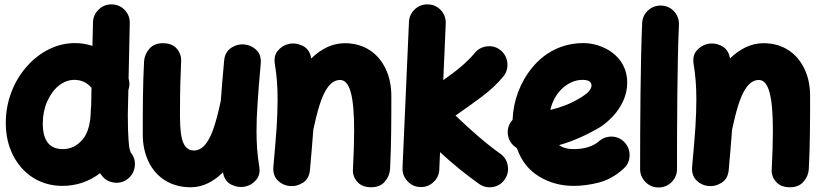

<svg xmlns="http://www.w3.org/2000/svg" viewBox="-20 -768 3724 872"><path d="M320.3 -572.3C236.8 -572.3 159.2 -531.7 100.6 -464.8C42 -397.9 6.3 -308.1 6.3 -210C6.3 -154.3 17.6 -105 39.6 -62C84 24.4 164.1 76.2 263.2 76.2C326.7 76.2 383.8 57.1 434.6 18.6C437.5 22.9 440.4 26.9 443.8 31.2C458 49.3 477.1 59.1 500.5 61.5C523.9 64 544.4 57.6 562 43C579.6 28.3 589.8 9.3 592.3 -14.2C594.7 -37.1 588.4 -57.6 573.7 -75.2C572.8 -76.7 571.3 -81.5 569.3 -89.4C566.9 -96.7 564.9 -112.8 563.5 -136.7C561.5 -160.6 560.5 -198.2 560.5 -248.5L563 -358.9C569.3 -377 569.3 -394 564 -411.1L569.3 -662.6C569.8 -685.5 562.5 -705.6 546.4 -722.7C530.3 -739.3 510.7 -747.6 487.8 -748C464.8 -748.5 445.3 -741.2 428.7 -725.1C411.6 -709 402.8 -689.5 402.3 -666.5L399.9 -559.6C374.5 -567.9 348.1 -572.3 320.3 -572.3ZM174.3 -207C174.3 -243.7 181.2 -277.3 194.3 -307.1C220.7 -367.2 266.6 -405.3 317.9 -405.3C350.6 -405.3 377.9 -391.1 395.5 -369.1L394 -283.7C393.1 -280.3 392.6 -276.4 392.6 -272.9C392.1 -210 379.9 -163.6 355.5 -134.8C330.6 -105.5 300.8 -90.8 265.6 -90.8C204.6 -90.8 174.3 -129.4 174.3 -207Z M1164.1 -477.5C1166.5 -504.4 1160.2 -525.4 1145 -540.5C1129.4 -555.7 1111.3 -564 1091.3 -565.9C1070.3 -568.4 1049.8 -563.5 1030.8 -551.3C1011.7 -539.1 1000.5 -520 998 -493.2C991.7 -423.3 986.8 -364.3 982.9 -312V-311C974.6 -270.5 965.3 -233.4 954.6 -199.2C933.1 -130.4 903.8 -84.5 861.3 -84.5C838.4 -84.5 822.3 -96.2 812.5 -119.6C802.2 -143.1 797.4 -183.6 797.4 -240.7C797.4 -366.2 799.8 -421.9 802.7 -490.2C803.7 -511.7 796.9 -530.8 782.7 -547.4C768.6 -563.5 747.6 -571.8 720.2 -571.8C693.4 -571.8 672.9 -563.5 658.2 -546.4C643.6 -529.3 635.7 -510.7 634.3 -489.7C628.4 -379.9 628.4 -262.7 628.4 -156.7C628.4 -111.3 637.2 -70.8 654.3 -34.7C689 37.6 754.9 82.5 846.2 82.5C902.3 82.5 951.2 55.7 992.7 14.6C997.1 41.5 1009.8 60.5 1031.2 70.8C1052.7 81.1 1074.2 84 1096.2 78.6C1115.2 74.2 1130.9 64 1144 48.3C1157.2 32.7 1161.6 12.2 1157.2 -13.2C1148.9 -64.5 1145 -112.3 1145 -173.3C1145 -210 1146.5 -252.4 1149.9 -300.8C1152.8 -349.1 1157.7 -407.7 1164.1 -477.5Z M1221.7 -11.7C1219.2 15.1 1226.1 36.1 1241.2 51.3C1256.3 66.4 1274.4 74.7 1294.4 76.7C1315.4 79.1 1335.9 74.2 1355.5 62C1374.5 49.8 1385.3 30.8 1387.7 3.9C1394 -65.9 1398.9 -125 1402.8 -177.2V-178.2C1411.1 -218.8 1420.4 -255.9 1431.2 -290.5C1452.6 -358.9 1481.9 -404.8 1524.4 -404.8C1569.8 -404.8 1588.4 -328.6 1588.4 -174.8C1588.4 -124.5 1586.4 -65.9 1583 1C1581.5 22.5 1588.4 41.5 1603 58.1C1617.2 74.2 1638.2 82.5 1665.5 82.5C1692.4 82.5 1712.9 74.2 1727.5 57.1C1742.2 40 1750 21.5 1751.5 0.5C1757.3 -109.4 1757.3 -226.6 1757.3 -332.5C1757.3 -377.9 1749 -418.5 1731.9 -454.6C1697.8 -526.9 1633.3 -571.8 1545.9 -571.8C1486.8 -571.8 1436 -543.9 1393.6 -502.4C1389.2 -530.3 1376 -549.3 1354.5 -560.1C1333 -570.3 1311.5 -573.2 1289.6 -567.9C1270.5 -563.5 1254.9 -553.2 1241.7 -537.6C1228.5 -522 1224.1 -501.5 1228.5 -476.1C1236.8 -424.8 1240.7 -377 1240.7 -315.9C1240.7 -279.3 1239.3 -237.3 1236.3 -189C1232.9 -140.6 1228 -81.5 1221.7 -11.7Z M2272 47.4C2285.2 28.3 2290 7.8 2286.1 -15.6C2282.2 -38.6 2271 -56.6 2252.4 -69.8C2186.5 -116.2 2116.7 -178.2 2048.8 -243.2C2086.4 -269 2125.5 -296.9 2166 -327.1C2206.1 -356.9 2239.3 -388.2 2266.1 -420.9C2280.3 -438.5 2286.6 -459 2284.2 -482.4C2281.7 -505.4 2272 -524.4 2254.4 -539.1C2236.8 -553.7 2216.3 -560.1 2192.9 -557.6C2169.4 -555.2 2150.4 -544.9 2136.2 -527.3C2101.1 -484.9 2048.3 -441.9 1993.2 -404.3L2004.4 -660.6C2005.4 -683.6 1998 -704.1 1982.9 -721.2C1967.3 -738.3 1947.8 -747.1 1924.8 -748C1901.9 -749 1881.8 -741.7 1864.7 -726.6C1847.7 -710.9 1838.4 -691.4 1837.4 -668.5L1808.1 -5.9C1807.1 17.1 1814.5 37.1 1830.1 54.2C1845.7 71.3 1864.7 80.6 1887.7 81.5C1910.6 82.5 1931.2 75.2 1948.2 59.6C1965.3 43.9 1974.1 24.9 1975.1 2L1978.5 -77.1C2034.7 -24.9 2093.3 22.9 2155.3 66.9C2173.8 80.1 2194.8 85 2217.8 81.5C2240.7 77.6 2258.8 66.4 2272 47.4Z M2812 -2C2829.1 -17.1 2838.4 -36.6 2839.4 -60.1C2840.3 -83 2833 -103 2817.9 -120.1C2802.7 -137.2 2783.2 -146.5 2760.3 -147.5C2737.3 -148.4 2716.8 -141.1 2699.7 -126C2675.8 -104.5 2636.7 -90.8 2584.5 -90.8C2557.6 -90.8 2536.1 -96.7 2519 -108.9C2583.5 -127 2644 -154.3 2704.1 -189.9C2740.2 -211.9 2828.6 -284.7 2828.6 -393.1C2828.6 -515.6 2715.3 -572.3 2629.9 -572.3C2531.7 -572.3 2453.1 -528.8 2397.5 -461.4C2341.8 -394 2310.5 -308.1 2308.1 -224.1C2292 -206.5 2284.7 -185.5 2286.1 -161.6C2288.1 -132.8 2304.2 -109.4 2327.1 -95.7C2347.7 -37.6 2381.3 5.4 2428.7 33.7C2475.6 62 2527.3 76.2 2584.5 76.2C2621.6 76.2 2660.2 71.3 2700.2 61C2739.7 50.8 2777.3 29.8 2812 -2ZM2625 -405.3C2652.8 -405.3 2666.5 -396.5 2666.5 -378.9C2666.5 -372.6 2663.1 -365.2 2656.7 -356C2649.9 -346.7 2634.8 -335 2611.8 -321.3C2573.7 -298.3 2529.8 -280.8 2479.5 -268.6C2497.1 -350.6 2562 -405.3 2625 -405.3Z M2983.9 -742.7C2960.9 -743.7 2940.9 -736.3 2923.8 -721.2C2906.7 -705.6 2897.5 -686 2896.5 -663.1C2888.7 -494.1 2887.2 -190.4 2887.2 0C2887.2 22.9 2895.5 42.5 2912.1 59.1C2928.2 75.2 2947.8 83.5 2970.7 83.5C2993.7 83.5 3013.7 75.2 3030.3 59.1C3046.4 42.5 3054.7 22.9 3054.7 0C3054.7 -189.5 3055.7 -494.1 3063.5 -655.3C3064.5 -678.2 3057.1 -698.7 3042 -715.8C3026.4 -732.9 3006.8 -741.7 2983.9 -742.7Z M3123.5 -11.7C3121.1 15.1 3127.9 36.1 3143.1 51.3C3158.2 66.4 3176.3 74.7 3196.3 76.7C3217.3 79.1 3237.8 74.2 3257.3 62C3276.4 49.8 3287.1 30.8 3289.6 3.9C3295.9 -65.9 3300.8 -125 3304.7 -177.2V-178.2C3313 -218.8 3322.3 -255.9 3333 -290.5C3354.5 -358.9 3383.8 -404.8 3426.3 -404.8C3471.7 -404.8 3490.2 -328.6 3490.2 -174.8C3490.2 -124.5 3488.3 -65.9 3484.9 1C3483.4 22.5 3490.2 41.5 3504.9 58.1C3519 74.2 3540 82.5 3567.4 82.5C3594.2 82.5 3614.7 74.2 3629.4 57.1C3644 40 3651.9 21.5 3653.3 0.5C3659.2 -109.4 3659.2 -226.6 3659.2 -332.5C3659.2 -377.9 3650.9 -418.5 3633.8 -454.6C3599.6 -526.9 3535.2 -571.8 3447.8 -571.8C3388.7 -571.8 3337.9 -543.9 3295.4 -502.4C3291 -530.3 3277.8 -549.3 3256.3 -560.1C3234.9 -570.3 3213.4 -573.2 3191.4 -567.9C3172.4 -563.5 3156.7 -553.2 3143.6 -537.6C3130.4 -522 3126 -501.5 3130.4 -476.1C3138.7 -424.8 3142.6 -377 3142.6 -315.9C3142.6 -279.3 3141.1 -237.3 3138.2 -189C3134.8 -140.6 3129.9 -81.5 3123.5 -11.7Z"/></svg>

Font: Mikhak Black
Style: Regular
Weight: 900
Designer: Amin Abedi
Version: Version 3.2